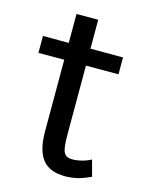

<svg xmlns="http://www.w3.org/2000/svg" viewBox="-101 -685 596 769"><g transform="rotate(15 197.5 -300.0)"><path d="M349 -6Q311 11 288 15.5Q265 20 245 20Q178 20 149 -18Q120 -56 120 -132V-620H210V-141Q210 -86 219.5 -69.5Q229 -53 254 -53Q273 -53 294 -58.5Q315 -64 331 -73ZM13 -500H345V-430H13Z"/></g></svg>

Font: Moderustic
Style: Regular
Weight: 400
Designer: Tural Alisoy
Foundry: TAFT Foundry
Version: Version 2.120